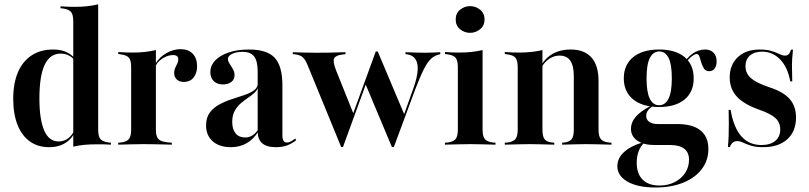

<svg xmlns="http://www.w3.org/2000/svg" viewBox="-20 -651 3639 864"><path d="M200.8 11.3Q150.8 11.3 114.5 -14.5Q78.2 -40.3 58.9 -89.1Q39.5 -137.9 39.5 -206.5Q39.5 -276.6 60.9 -326.2Q82.3 -375.8 122.6 -402Q162.9 -428.2 219.4 -428.2Q258.9 -428.2 285.5 -413.3Q312.1 -398.4 321.8 -379.8L319.4 -373.4Q312.1 -387.9 294.4 -398.8Q276.6 -409.7 252.4 -409.7Q204.8 -409.7 181 -359.3Q157.3 -308.9 157.3 -208.1Q157.3 -114.5 178.6 -64.5Q200 -14.5 243.5 -14.5Q268.5 -14.5 287.9 -29.4Q307.3 -44.4 319.4 -74.2L321.8 -68.5Q308.9 -31.5 277.8 -10.1Q246.8 11.3 200.8 11.3ZM309.7 0V-208.1H421.8V-67.7Q421.8 -37.9 431.5 -25.8Q441.1 -13.7 469.4 -9.7L479 -8.9V0Q458.1 -1.6 443.5 -1.6Q429 -1.6 413.7 -1.6Q384.7 -1.6 359.3 0.8Q333.9 3.2 309.7 8.9ZM309.7 -208.1V-554.8Q309.7 -584.7 300 -596.8Q290.3 -608.9 262.9 -612.9L252.4 -613.7V-622.6Q273.4 -621 288.3 -620.6Q303.2 -620.2 317.7 -620.2Q346.8 -620.2 372.2 -623Q397.6 -625.8 421.8 -631.5V-622.6V-208.1Z M625.8 -2.4Q599.2 -2.4 573.4 -1.6Q547.6 -0.8 512.1 0V-8.9L524.2 -9.7Q550 -12.9 560.1 -25.4Q570.2 -37.9 570.2 -67.7V-208.1H681.5V-67.7Q681.5 -47.6 686.3 -35.9Q691.1 -24.2 702 -18.5Q712.9 -12.9 733.1 -10.5L753.2 -8.9V0Q727.4 -0.8 706 -1.2Q684.7 -1.6 665.7 -2Q646.8 -2.4 625.8 -2.4ZM570.2 -208.1V-349.2Q570.2 -379 560.1 -391.1Q550 -403.2 522.6 -406.5L512.1 -408.1V-416.9Q533.1 -415.3 548.4 -414.9Q563.7 -414.5 578.2 -414.5Q606.5 -414.5 632.3 -417.3Q658.1 -420.2 681.5 -425.8V-416.9V-208.1ZM807.3 -282.3Q787.1 -282.3 775.4 -293.5Q763.7 -304.8 763.7 -322.6Q763.7 -334.7 768.1 -344.8Q772.6 -354.8 777.4 -364.1Q782.3 -373.4 782.3 -383.9Q782.3 -403.2 758.9 -403.2Q744.4 -403.2 729 -397.2Q713.7 -391.1 700.8 -380.2Q687.9 -369.4 680.6 -354.8L679.8 -364.5Q697.6 -394.4 729 -412.1Q760.5 -429.8 792.7 -429.8Q827.4 -429.8 847.2 -409.3Q866.9 -388.7 866.9 -353.2Q866.9 -321 850.8 -301.6Q834.7 -282.3 807.3 -282.3Z M1139.5 -208.1V-329.8Q1139.5 -376.6 1123.4 -397.2Q1107.3 -417.7 1071 -417.7Q1042.7 -417.7 1024.2 -408.5Q1005.6 -399.2 1005.6 -385.5Q1005.6 -375.8 1013.3 -364.1Q1021 -352.4 1028.2 -339.9Q1035.5 -327.4 1035.5 -312.1Q1035.5 -293.5 1021 -282.3Q1006.5 -271 983.1 -271Q957.3 -271 941.9 -285.9Q926.6 -300.8 926.6 -325.8Q926.6 -356.5 948.8 -379.4Q971 -402.4 1010.1 -415.3Q1049.2 -428.2 1100 -428.2Q1181.5 -428.2 1216.1 -391.1Q1250.8 -354 1250.8 -266.9V-208.1ZM1018.5 11.3Q966.9 11.3 937.1 -15.3Q907.3 -41.9 907.3 -86.3Q907.3 -121.8 924.2 -144.4Q941.1 -166.9 967.3 -181Q993.5 -195.2 1023.4 -204.8Q1053.2 -214.5 1079.8 -223.4Q1106.5 -232.3 1123.4 -244.8Q1140.3 -257.3 1140.3 -277.4L1141.1 -260.5Q1137.9 -245.2 1125 -233.5Q1112.1 -221.8 1095.6 -210.5Q1079 -199.2 1062.9 -185.5Q1046.8 -171.8 1035.9 -151.6Q1025 -131.5 1025 -102.4Q1025 -69.4 1040.3 -50.8Q1055.6 -32.3 1083.1 -32.3Q1100.8 -32.3 1115.7 -41.5Q1130.6 -50.8 1142.7 -69.4V-59.7Q1121 -24.2 1089.9 -6.5Q1058.9 11.3 1018.5 11.3ZM1250.8 -44.4Q1250.8 -25.8 1255.6 -17.7Q1260.5 -9.7 1271 -9.7Q1280.6 -9.7 1290.3 -15.3Q1300 -21 1308.9 -27.4L1312.9 -20.2Q1295.2 -5.6 1273.4 2.8Q1251.6 11.3 1221.8 11.3Q1179.8 11.3 1159.7 -6.5Q1139.5 -24.2 1139.5 -59.7V-208.1H1250.8Z M1515.3 10.5 1366.1 -353.2Q1358.9 -371.8 1351.6 -382.7Q1344.4 -393.5 1334.7 -398.8Q1325 -404 1309.7 -406.5L1297.6 -407.3V-416.1Q1314.5 -415.3 1342.3 -414.5Q1370.2 -413.7 1404 -413.7H1400H1404.8Q1433.1 -413.7 1457.7 -414.1Q1482.3 -414.5 1502.4 -415.3Q1522.6 -416.1 1534.7 -416.1V-407.3L1521 -405.6Q1491.1 -402.4 1483.9 -388.7Q1476.6 -375 1491.9 -335.5L1571.8 -136.3L1565.3 -129.8L1671 -419.4L1678.2 -413.7L1523.4 10.5ZM1743.5 10.5 1623.4 -275.8 1671 -419.4H1679.8L1800.8 -132.3L1790.3 -113.7L1836.3 -242.7Q1865.3 -320.2 1858.5 -360.5Q1851.6 -400.8 1812.1 -406.5L1804.8 -407.3V-416.1Q1829.8 -415.3 1851.2 -414.5Q1872.6 -413.7 1891.9 -413.7Q1912.9 -413.7 1929.4 -414.5Q1946 -415.3 1961.3 -416.1V-407.3L1952.4 -404.8Q1933.9 -400 1918.5 -385.5Q1903.2 -371 1887.1 -339.1Q1871 -307.3 1848.4 -248.4L1752.4 10.5Z M2040.3 -208.1V-349.2Q2040.3 -379 2030.2 -391.1Q2020.2 -403.2 1992.7 -406.5L1982.3 -408.1V-416.9Q2003.2 -415.3 2018.5 -414.9Q2033.9 -414.5 2048.4 -414.5Q2076.6 -414.5 2102.4 -417.3Q2128.2 -420.2 2151.6 -425.8V-416.9V-208.1ZM2096 -2.4Q2069.4 -2.4 2043.5 -1.6Q2017.7 -0.8 1982.3 0V-8.9L1994.4 -9.7Q2020.2 -12.9 2030.2 -25.4Q2040.3 -37.9 2040.3 -67.7V-208.1H2151.6V-67.7Q2151.6 -37.9 2161.7 -25.4Q2171.8 -12.9 2197.6 -9.7L2209.7 -8.9V0Q2175 -0.8 2149.2 -1.6Q2123.4 -2.4 2096 -2.4ZM2095.2 -503.2Q2070.2 -503.2 2050.4 -519.4Q2030.6 -535.5 2030.6 -563.7Q2030.6 -591.1 2050.4 -607.3Q2070.2 -623.4 2095.2 -623.4Q2121 -623.4 2140.7 -607.3Q2160.5 -591.1 2160.5 -563.7Q2160.5 -535.5 2140.3 -519.4Q2120.2 -503.2 2095.2 -503.2Z M2365.3 -2.4Q2338.7 -2.4 2312.9 -1.6Q2287.1 -0.8 2251.6 0V-8.9L2263.7 -9.7Q2289.5 -12.9 2299.6 -25.4Q2309.7 -37.9 2309.7 -67.7V-208.1H2421V-67.7Q2421 -37.1 2430.6 -24.6Q2440.3 -12.1 2465.3 -9.7L2474.2 -8.9V0Q2440.3 -0.8 2415.7 -1.6Q2391.1 -2.4 2365.3 -2.4ZM2309.7 -208.1V-349.2Q2309.7 -379 2299.6 -391.1Q2289.5 -403.2 2262.1 -406.5L2251.6 -408.1V-416.9Q2272.6 -415.3 2287.9 -414.9Q2303.2 -414.5 2317.7 -414.5Q2346 -414.5 2371.8 -417.3Q2397.6 -420.2 2421 -425.8V-416.9V-208.1ZM2562.1 -208.1V-308.9Q2562.1 -354.8 2546.4 -377.8Q2530.6 -400.8 2498.4 -400.8Q2466.9 -400.8 2441.1 -378.2Q2415.3 -355.6 2396.8 -307.3L2394.4 -310.5Q2415.3 -372.6 2454 -400.4Q2492.7 -428.2 2548.4 -428.2Q2609.7 -428.2 2641.5 -392.3Q2673.4 -356.5 2673.4 -287.1V-208.1ZM2617.7 -2.4Q2592.7 -2.4 2568.1 -1.6Q2543.5 -0.8 2509.7 0V-8.9L2517.7 -9.7Q2542.7 -12.1 2552.4 -24.6Q2562.1 -37.1 2562.1 -67.7V-208.1H2673.4V-67.7Q2673.4 -37.9 2683.5 -25.4Q2693.5 -12.9 2719.4 -9.7L2731.5 -8.9V0Q2696 -0.8 2670.2 -1.6Q2644.4 -2.4 2617.7 -2.4Z M2929.8 192.7Q2850 192.7 2804 166.5Q2758.1 140.3 2758.1 96.8Q2758.1 61.3 2787.5 33.9Q2816.9 6.5 2872.6 -10.5L2877.4 -6.5Q2862.9 6.5 2854 29.4Q2845.2 52.4 2845.2 81.5Q2845.2 130.6 2871.8 157.3Q2898.4 183.9 2947.6 183.9Q2986.3 183.9 3016.1 168.5Q3046 153.2 3063.3 127Q3080.6 100.8 3080.6 67.7Q3080.6 35.5 3059.3 18.5Q3037.9 1.6 2996.8 1.6H2925.8Q2876.6 1.6 2848 -18.1Q2819.4 -37.9 2819.4 -71Q2819.4 -100.8 2841.1 -125.8Q2862.9 -150.8 2906.5 -173.4L2914.5 -171.8Q2900 -161.3 2894 -151.2Q2887.9 -141.1 2887.9 -129.8Q2887.9 -112.1 2902 -102.4Q2916.1 -92.7 2941.9 -92.7H3028.2Q3096.8 -92.7 3132.3 -64.1Q3167.7 -35.5 3167.7 19.4Q3167.7 71 3137.9 110.1Q3108.1 149.2 3054.4 171Q3000.8 192.7 2929.8 192.7ZM2946 -169.4Q2871.8 -169.4 2829.4 -203.6Q2787.1 -237.9 2787.1 -298.4Q2787.1 -359.7 2829.4 -394Q2871.8 -428.2 2946 -428.2Q3019.4 -428.2 3060.5 -394.4Q3101.6 -360.5 3101.6 -298.4Q3101.6 -237.1 3060.5 -203.2Q3019.4 -169.4 2946 -169.4ZM2946 -177.4Q2973.4 -177.4 2988.3 -206.9Q3003.2 -236.3 3003.2 -298.4Q3003.2 -361.3 2988.7 -390.3Q2974.2 -419.4 2946.8 -419.4Q2919.4 -419.4 2904.4 -390.3Q2889.5 -361.3 2889.5 -298.4Q2889.5 -236.3 2904 -206.9Q2918.5 -177.4 2946 -177.4ZM3171.8 -330.6Q3155.6 -330.6 3148 -342.3Q3140.3 -354 3135.9 -369.4Q3131.5 -384.7 3127.4 -396.4Q3123.4 -408.1 3114.5 -408.1Q3108.9 -408.1 3098.8 -401.6Q3088.7 -395.2 3077.8 -383.1Q3066.9 -371 3058.9 -352.4L3054.8 -358.9Q3068.5 -389.5 3095.6 -408.9Q3122.6 -428.2 3152.4 -428.2Q3176.6 -428.2 3190.7 -414.1Q3204.8 -400 3204.8 -375Q3204.8 -354.8 3196 -342.7Q3187.1 -330.6 3171.8 -330.6Z M3414.5 11.3Q3380.6 11.3 3359.3 4.4Q3337.9 -2.4 3323.8 -9.3Q3309.7 -16.1 3296.8 -16.1Q3274.2 -16.1 3264.5 10.5H3255.6Q3258.1 -14.5 3258.9 -39.9Q3259.7 -65.3 3259.7 -94Q3259.7 -122.6 3258.9 -156.5H3267.7Q3281.5 -76.6 3316.1 -37.5Q3350.8 1.6 3406.5 1.6Q3446 1.6 3468.5 -16.9Q3491.1 -35.5 3491.1 -68.5Q3491.1 -99.2 3469.8 -119.4Q3448.4 -139.5 3394.4 -158.1Q3326.6 -182.3 3295.2 -216.9Q3263.7 -251.6 3263.7 -302.4Q3263.7 -359.7 3300.4 -394Q3337.1 -428.2 3399.2 -428.2Q3429.8 -428.2 3450.8 -421.8Q3471.8 -415.3 3486.7 -408.1Q3501.6 -400.8 3512.9 -400.8Q3522.6 -400.8 3529 -407.3Q3535.5 -413.7 3539.5 -427.4H3548.4Q3546 -406.5 3544.8 -386.3Q3543.5 -366.1 3544 -341.9Q3544.4 -317.7 3545.2 -284.7H3536.3Q3524.2 -349.2 3490.3 -383.9Q3456.5 -418.5 3409.7 -418.5Q3375 -418.5 3354.8 -401.2Q3334.7 -383.9 3334.7 -353.2Q3334.7 -321 3358.9 -299.6Q3383.1 -278.2 3440.3 -258.9Q3504 -238.7 3533.1 -206Q3562.1 -173.4 3562.1 -121.8Q3562.1 -59.7 3522.6 -24.2Q3483.1 11.3 3414.5 11.3Z"/></svg>

Font: Playfair 144pt SemiCondensed
Style: Bold
Weight: 700
Width: 4
Designer: Claus Eggers Sørensen
Foundry: Claus Eggers Sørensen
Version: Version 2.203